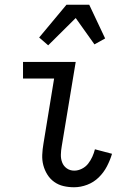

<svg xmlns="http://www.w3.org/2000/svg" viewBox="-20 -781 540 809"><path d="M292 8Q269 8 247.5 3Q226 -2 208.5 -14.5Q191 -27 179.5 -45.5Q168 -64 162.5 -85Q157 -106 158 -129Q159 -152 163 -175L208 -450H77V-520H299L240 -164Q237 -147 236.5 -129.5Q236 -112 242 -96.5Q248 -81 261.5 -71.5Q275 -62 293 -62Q309 -62 325 -70Q341 -78 351.5 -91.5Q362 -105 369 -120.5Q376 -136 380 -152L452 -133Q444 -106 430.5 -80Q417 -54 396 -33.5Q375 -13 347.5 -2.5Q320 8 292 8ZM183 -590 145 -623 260 -761H356L423 -619L378 -594L299 -705Z"/></svg>

Font: Iosevka Curly Slab
Style: Italic
Weight: 400
Italic angle: -9°
Monospace: yes
Designer: Belleve Invis
Foundry: Belleve Invis
Version: Version 22.1.2; ttfautohint (v1.8.4)